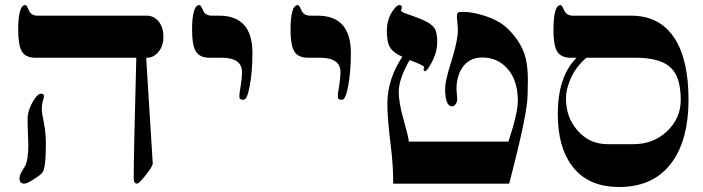

<svg xmlns="http://www.w3.org/2000/svg" viewBox="-20 -725 2775 758"><path d="M625 -580.1Q625 -543.5 605.7 -520.3Q586.4 -497.1 561 -497.1H557.1L583 -80.1Q583.5 -69.3 556.2 -34.7Q528.8 0 521 0Q507.8 0 507.8 -21Q507.8 -106.9 518.1 -497.1H119.1Q80.6 -497.1 65.4 -523.4Q51.8 -547.9 51.8 -606.9Q51.8 -705.1 80.1 -705.1Q85 -705.1 94 -684.1Q103 -663.1 128.9 -663.1H559.1Q587.9 -663.1 606.4 -640.1Q625 -617.2 625 -580.1ZM161.1 -155.8Q161.1 -57.6 146 -42Q135.7 -31.2 112.3 -16.6Q86.4 0 76.2 0Q57.1 0 57.1 -20Q57.1 -32.2 64.7 -45.7Q72.3 -59.1 80.6 -72.3Q91.8 -98.6 91.8 -151.9Q91.8 -168.9 90.3 -198.7Q88.9 -228.5 88.9 -255.9Q88.9 -287.6 108.9 -322.3Q127.9 -355 141.1 -355Q153.8 -355 153.8 -346.2Q153.8 -342.3 149.4 -327.4Q145 -312.5 145 -293.9Q145 -279.3 153.1 -240.7Q161.1 -202.1 161.1 -155.8Z M976.6 -518.1Q976.6 -446.3 966.8 -390.1Q956.5 -331.1 941.4 -331.1Q927.7 -331.1 925.3 -338.4Q925.3 -338.9 925.3 -354Q925.3 -356.9 930.4 -387.5Q935.5 -418 935.5 -439.9Q935.5 -497.1 854.5 -497.1H806.2Q767.6 -497.1 752.4 -523.4Q738.3 -547.9 738.3 -606.9Q738.3 -705.1 767.6 -705.1Q772.5 -705.1 781.5 -684.1Q790.5 -663.1 816.4 -663.1H845.2Q975.6 -663.1 976.6 -518.1Z M1365.2 -518.1Q1365.2 -446.3 1355.5 -390.1Q1345.2 -331.1 1330.1 -331.1Q1316.4 -331.1 1314 -338.4Q1314 -338.9 1314 -354Q1314 -356.9 1319.1 -387.5Q1324.2 -418 1324.2 -439.9Q1324.2 -497.1 1243.2 -497.1H1194.8Q1156.2 -497.1 1141.1 -523.4Q1127 -547.9 1127 -606.9Q1127 -705.1 1156.2 -705.1Q1161.1 -705.1 1170.2 -684.1Q1179.2 -663.1 1205.1 -663.1H1233.9Q1364.3 -663.1 1365.2 -518.1Z M2063 -351.1Q2063 -277.8 1990.2 0H1532.2Q1533.2 -67.4 1521.5 -160.6Q1509.3 -257.3 1509.3 -314.9Q1509.3 -412.6 1568.4 -501Q1530.8 -517.1 1518.1 -541Q1507.3 -560.5 1507.3 -603Q1507.3 -647 1528.8 -679.7Q1545.9 -705.1 1556.2 -705.1Q1566.4 -705.1 1566.4 -694.8Q1566.4 -691.9 1564.7 -689.2Q1563 -686.5 1563 -684.1Q1563 -677.7 1585.9 -670.4Q1627.9 -655.8 1650.4 -646Q1684.1 -630.9 1695.1 -614Q1706.1 -597.2 1706.1 -559.1Q1706.1 -519 1684.1 -478Q1665.5 -443.8 1658.2 -443.8Q1652.3 -443.8 1652.3 -452.1Q1652.3 -453.6 1653.3 -454.6Q1654.3 -455.6 1654.3 -460Q1654.3 -466.8 1597.2 -487.8Q1554.2 -413.6 1554.2 -361.8Q1554.2 -319.3 1572.8 -254.4Q1592.8 -183.6 1594.2 -166H1987.3Q2024.4 -278.8 2024.4 -326.2Q2024.4 -410.2 1981 -456.5Q1942.4 -498 1884.3 -498Q1830.6 -498 1803.7 -455.6Q1782.2 -422.4 1782.2 -373Q1782.2 -365.7 1783.7 -351.1Q1785.2 -336.4 1785.2 -332Q1785.2 -323.2 1778.8 -314.2Q1772.5 -305.2 1765.1 -305.2Q1737.3 -305.2 1737.3 -374Q1737.3 -404.8 1757.8 -469.2Q1781.2 -542.5 1786.1 -584Q1787.6 -594.2 1787.6 -605.5Q1787.6 -617.7 1785.6 -635.5Q1783.7 -653.3 1783.7 -658.7Q1783.7 -669.9 1788.1 -674.8Q1791.5 -678.2 1807.1 -678.2Q1844.7 -678.2 1891.6 -663.1Q1950.7 -644.5 1984.4 -611.8Q2033.2 -564 2050.8 -510.7Q2064 -472.2 2064 -411.1Q2064 -401.4 2063.5 -381.6Q2063 -361.8 2063 -351.1Z M2295.4 -497.1Q2251.5 -460.9 2229.5 -406.7Q2214.4 -368.2 2214.4 -336.9Q2214.4 -261.7 2259.8 -210Q2307.1 -155.8 2378.4 -155.8H2480.5Q2559.6 -155.8 2613.5 -206.8Q2667.5 -257.8 2667.5 -331.1Q2667.5 -417 2631.3 -454.6Q2590.8 -497.1 2490.2 -497.1ZM2698.2 -331.1Q2698.2 -178.7 2636.2 -89.4Q2565.4 13.2 2424.3 13.2Q2299.8 13.2 2237.8 -70.8Q2182.1 -145 2182.1 -274.9Q2182.1 -422.9 2256.3 -497.1H2232.4Q2193.8 -497.1 2178.7 -523.4Q2165 -547.9 2165 -606.9Q2165 -705.1 2193.4 -705.1Q2198.2 -705.1 2207.3 -684.1Q2216.3 -663.1 2242.2 -663.1H2472.2Q2583.5 -663.1 2641.6 -576.2Q2698.2 -491.2 2698.2 -331.1Z"/></svg>

Font: Ezra SIL SR
Style: Regular
Weight: 400
Designer: Development by SIL's NRSI team. OpenType tables by Ralph Hancock ( hancock@dircon.co.uk ).
Foundry: Development by SIL's NRSI team.
Version: Version 2.51; 2007